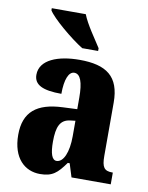

<svg xmlns="http://www.w3.org/2000/svg" viewBox="-87 -829 696 901"><g transform="rotate(10 261.5 -378.0)"><path d="M259 -606H335V-619C311 -657 265 -721 248 -766H86V-756C107 -721 201 -642 259 -606ZM166 10C225 10 248 -11 286 -64H295L315 0H502V-56H499C461 -56 449 -72 449 -126V-380C449 -505 385 -550 257 -550C155 -550 69 -518 69 -446C69 -398 111 -378 200 -378C200 -448 217 -486 243 -486C272 -486 286 -449 286 -374V-320L218 -317C95 -312 34 -263 34 -154C34 -42 94 10 166 10ZM232 -64C210 -64 200 -95 200 -150C200 -221 215 -256 262 -262L287 -265V-191C287 -115 265 -64 232 -64Z"/></g></svg>

Font: Noto Serif Hebrew ExtraCondensed Black
Style: Regular
Weight: 900
Width: 2
Designer: Monotype Design Team
Foundry: Monotype Imaging Inc.
Version: Version 2.004